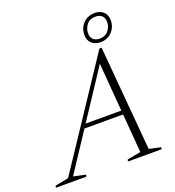

<svg xmlns="http://www.w3.org/2000/svg" viewBox="-226 -1028 1047 1151"><g transform="rotate(-20 297.0 -452.5)"><path d="M197.5 -275 206.5 -300.5H500L491.5 -275ZM534.5 -28.5 609.5 -12 606 0H391.5L395 -12L481 -28L432.5 -630H448.5L52 -28.5L129.5 -12L126 0H-68L-65 -12L20.5 -29L463 -695H477ZM509 -905Q542.5 -905 563.8 -885.5Q585 -866 585 -831.5Q585 -788.5 556.5 -758.2Q528 -728 482.5 -728Q449 -728 427.5 -747.5Q406 -767 406 -801.5Q406 -845 434.5 -875Q463 -905 509 -905ZM485.5 -750Q522 -750 541.5 -774.5Q561 -799 561 -828.5Q561 -855 546.2 -869Q531.5 -883 505.5 -883Q469 -883 449.5 -858.5Q430 -834 430 -804.5Q430 -778 445 -764Q460 -750 485.5 -750Z"/></g></svg>

Font: Newsreader 36pt Light
Style: Italic
Weight: 300
Italic angle: -17°
Designer: Hugues Gentile
Foundry: Production Type
Version: Version 1.003